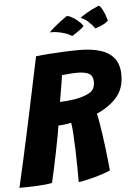

<svg xmlns="http://www.w3.org/2000/svg" viewBox="-68 -927 690 984"><g transform="rotate(-5 277.5 -435.0)"><path d="M-8.5 12.5Q6 -49 23.5 -128.2Q41 -207.5 60 -296Q79 -384.5 98 -475.5Q117 -566.5 135 -651.5Q164 -655.5 203.2 -658.2Q242.5 -661 283.8 -662.8Q325 -664.5 360.5 -664.5Q420 -664.5 465.5 -650.8Q511 -637 536.8 -605Q562.5 -573 562.5 -518Q562.5 -448 523.5 -403.8Q484.5 -359.5 420 -331.5Q424.5 -314.5 429.8 -283.8Q435 -253 440.2 -216Q445.5 -179 449.8 -142.8Q454 -106.5 457 -78Q460 -49.5 461 -36Q433 -23.5 397.2 -13.2Q361.5 -3 332.8 3.2Q304 9.5 297 9.5Q297 -23.5 296.5 -68.5Q296 -113.5 294.5 -159.5Q293 -205.5 290.5 -242.5Q288 -279.5 284.5 -296.5Q266 -292.5 248.2 -290.5Q230.5 -288.5 218.5 -288Q216.5 -273.5 209.8 -236.8Q203 -200 193.8 -154.5Q184.5 -109 175.5 -66.5Q166.5 -24 160 2Q128.5 8.5 80 10.5Q31.5 12.5 -8.5 12.5ZM237 -408Q265 -408 309.5 -414.5Q355 -421.5 387 -438Q419 -454.5 419 -494Q419 -526.5 398.5 -538Q378 -549.5 336 -549.5Q320 -549.5 294.2 -547.2Q268.5 -545 259.5 -544Q257.5 -529.5 252.8 -501.8Q248 -474 243.5 -447Q239 -420 237 -408ZM477 -882Q484.5 -881.5 497 -857.5Q509.5 -833.5 517.5 -801.5Q501.5 -787 479.2 -778Q457 -769 450.5 -768Q436 -787.5 418 -804.2Q400 -821 379.5 -828Q385.5 -833.5 412.8 -850Q440 -866.5 477 -882ZM308 -842.5Q314.5 -845 330.2 -837.5Q346 -830 363.2 -815.8Q380.5 -801.5 391.5 -785.5Q386 -778.5 372.2 -768.2Q358.5 -758 345.5 -749.5Q332.5 -741 328.5 -739Q310 -752.5 275.8 -761Q241.5 -769.5 216 -767.5Q220.5 -774 247.8 -796.8Q275 -819.5 308 -842.5Z"/></g></svg>

Font: Grandstander
Style: Bold Italic
Weight: 700
Italic angle: -15°
Designer: Tyler Finck
Foundry: Etcetera Type Co
Version: Version 1.200; ttfautohint (v1.8.3)